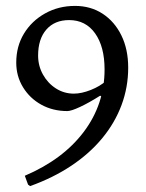

<svg xmlns="http://www.w3.org/2000/svg" viewBox="-20 -525 495 650"><path d="M82 105 75 100 64 70Q193 15 263.5 -78.5Q334 -172 334 -290Q334 -367 302 -412Q270 -457 214 -457Q165 -457 137 -425Q109 -393 109 -337Q109 -302 125.5 -272.5Q142 -243 169.5 -225.5Q197 -208 230 -208Q256 -208 287.5 -220.5Q319 -233 340 -252L333 -194L319 -201Q281 -177 251 -163Q221 -149 208 -149Q159 -149 120 -170.5Q81 -192 58 -229.5Q35 -267 35 -313Q35 -368 61 -411Q87 -454 132.5 -479.5Q178 -505 234 -505Q287 -505 327.5 -478.5Q368 -452 391 -405Q414 -358 414 -296Q414 -230 391.5 -169.5Q369 -109 326 -57Q283 -5 221.5 36Q160 77 82 105Z"/></svg>

Font: Alegreya
Style: Regular
Weight: 400
Designer: Juan Pablo del Peral
Foundry: Huerta Tipografica
Version: Version 2.009